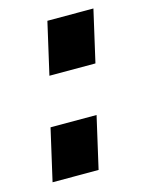

<svg xmlns="http://www.w3.org/2000/svg" viewBox="-78 -498 408 548"><g transform="rotate(-15 125.5 -224.5)"><path d="M80 -296 115 -449H251L216 -296ZM10 0 45 -153H181L146 0Z"/></g></svg>

Font: Titillium Web
Style: Bold Italic
Weight: 700
Italic angle: -13°
Version: Version 1.002;PS 57.000;hotconv 1.0.70;makeotf.lib2.5.55311